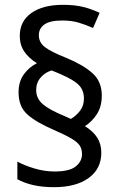

<svg xmlns="http://www.w3.org/2000/svg" viewBox="-20 -783 501 796"><path d="M57 -400Q57 -445 79 -475Q101 -505 133 -521Q99 -542 80.5 -569.5Q62 -597 62 -634Q62 -695 110 -729Q158 -763 241 -763Q289 -763 323.5 -754.5Q358 -746 393 -730L366 -667Q334 -681 305 -689.5Q276 -698 238 -698Q187 -698 164 -681.5Q141 -665 141 -637Q141 -607 166.5 -587.5Q192 -568 255 -543Q325 -514 363.5 -479.5Q402 -445 402 -387Q402 -341 381.5 -309.5Q361 -278 332 -260Q366 -239 383 -212.5Q400 -186 400 -150Q400 -83 347.5 -45Q295 -7 204 -7Q156 -7 118.5 -15.5Q81 -24 52 -40V-113Q81 -97 123 -84.5Q165 -72 206 -72Q268 -72 294 -93Q320 -114 320 -144Q320 -165 310.5 -179.5Q301 -194 275.5 -209Q250 -224 202 -245Q130 -276 93.5 -308.5Q57 -341 57 -400ZM130 -410Q130 -375 157 -351.5Q184 -328 247 -302L274 -290Q296 -303 312 -324Q328 -345 328 -375Q328 -399 317 -417.5Q306 -436 276.5 -453Q247 -470 194 -491Q167 -483 148.5 -461.5Q130 -440 130 -410Z"/></svg>

Font: Noto Sans Sinhala SemiCondensed
Style: Regular
Weight: 400
Width: 4
Designer: Jelle Bosma - Monotype Design Team
Foundry: Monotype Imaging Inc.
Version: Version 2.006; ttfautohint (v1.8.4.7-5d5b)